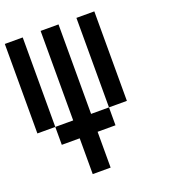

<svg xmlns="http://www.w3.org/2000/svg" viewBox="-144 -704 889 1008"><g transform="rotate(-20 300.0 -200.0)"><path d="M0 -100V-600H100V-100ZM100 -100H200V-600H300V-100H400V0H300V200H200V0H100ZM400 -100V-600H500V-100Z"/></g></svg>

Font: Galmuri9 Regular
Style: Regular
Weight: 400
Designer: Lee Minseo (quiple)
Version: Version 2.399;hotconv 1.1.1;makeotfexe 2.6.0 DEVELOPMENT